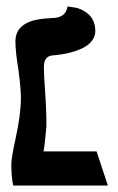

<svg xmlns="http://www.w3.org/2000/svg" viewBox="-20 -576 366 596"><path d="M44.9 -272.9Q44.9 -300.8 37.1 -359.9Q28.3 -412.6 27.8 -446.8Q27.8 -505.4 104.5 -516.6Q120.1 -519 141.1 -520Q180.7 -520 188.5 -550.3Q189.5 -553.7 189.9 -556.2Q189.9 -556.2 219.7 -551.3Q274.9 -533.2 275.9 -481Q275.9 -433.1 199.2 -413.1Q172.9 -406.2 141.1 -403.8Q116.7 -400.4 116.2 -369.1Q116.2 -344.2 120.1 -291Q124 -232.9 124 -205.1V-183.1Q119.1 -126.5 115.2 -106H279.8L314.9 0H21Q15.1 -26.9 15.1 -65.9Q15.6 -88.4 27.8 -143.1Q44.9 -220.2 44.9 -272.9Z"/></svg>

Font: Linux Libertine O
Style: Bold
Weight: 700
Designer: Philipp H. Poll
Foundry: Philipp H. Poll
Version: Version 5.0.0